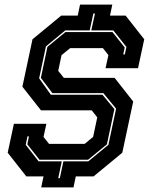

<svg xmlns="http://www.w3.org/2000/svg" viewBox="-20 -768 681 836"><path d="M159.5 48 169.5 0H94.5L13.5 -103L40.5 -229H182L169.5 -172L193.5 -141.5H348.5L385.5 -172L403.5 -257L379.5 -287.5H158.5L77.5 -390.5L121.5 -597L246.5 -700H318.5L328.5 -748H469L459 -700H527L608 -597L581 -471H439.5L452 -528L428 -558.5H285.5L248 -528L233.5 -459.5L258 -429H479L560 -326L512.5 -103L387.5 0H310L300 48ZM233.5 8H240.5L256 -65.5H364.5L452 -137.5L485.5 -295L430 -362.5H208L158 -429L186.5 -564L265 -628.5H469.5L523 -561.5L516.5 -531H523.5L530.5 -563.5L473.5 -635.5H377.5L393.5 -709H386.5L370.5 -635.5H264L180 -566L150.5 -427L201.5 -355.5H426L478 -293L445.5 -139.5L363.5 -72.5H152L99 -139.5L106 -174H99.5L92 -137.5L148 -65.5H249Z"/></svg>

Font: Tourney ExtraBold
Style: Italic
Weight: 800
Italic angle: -12°
Version: Version 1.015